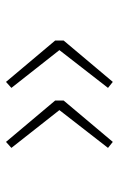

<svg xmlns="http://www.w3.org/2000/svg" viewBox="102 -572 396 640"><g transform="rotate(-90 300.0 -252.0)"><path d="M147 -74 127 -90 253 -252 127 -412 147 -430 285 -266V-238ZM347 -74 327 -90 453 -252 327 -412 347 -430 485 -266V-238Z"/></g></svg>

Font: Source Code Pro ExtraLight
Style: Regular
Weight: 200
Monospace: yes
Designer: Paul D. Hunt, Teo Tuominen
Foundry: Adobe
Version: Version 1.026;hotconv 1.1.0;makeotfexe 2.6.0